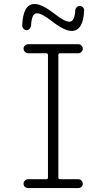

<svg xmlns="http://www.w3.org/2000/svg" viewBox="-20 -955 540 975"><path d="M92.8 -825.2Q96.7 -935.5 156.2 -934.6Q193.4 -934.6 255.9 -885.7Q307.6 -844.7 332 -844.7Q359.4 -844.7 362.3 -903.3Q363.3 -912.1 369.6 -918.5Q376 -924.8 384.8 -924.8Q393.6 -924.8 400.9 -918Q408.2 -911.1 407.2 -902.3Q403.3 -798.8 343.8 -797.9Q306.6 -797.9 243.2 -847.7Q191.4 -887.7 168 -887.7Q140.6 -887.7 137.7 -825.2Q136.7 -816.4 130.4 -809.1Q124 -801.8 115.2 -801.8Q106.4 -801.8 99.6 -809.1Q92.8 -816.4 92.8 -825.2ZM285.2 -684.6Q276.4 -684.6 276.4 -675.8V-53.7Q276.4 -44.9 285.2 -44.9H377.9Q386.7 -44.9 393.6 -38.1Q400.4 -31.2 400.4 -22Q400.4 -12.7 393.6 -6.3Q386.7 0 377.9 0H122.1Q113.3 0 106.4 -6.3Q99.6 -12.7 99.6 -22Q99.6 -31.2 106.4 -38.1Q113.3 -44.9 122.1 -44.9H214.8Q223.6 -44.9 223.6 -53.7V-675.8Q223.6 -684.6 214.8 -684.6H122.1Q113.3 -684.6 106.4 -691.9Q99.6 -699.2 99.6 -708Q99.6 -716.8 106.4 -723.6Q113.3 -730.5 122.1 -730.5H377.9Q386.7 -730.5 393.6 -723.6Q400.4 -716.8 400.4 -708Q400.4 -699.2 393.6 -691.9Q386.7 -684.6 377.9 -684.6Z"/></svg>

Font: Rounded Mgen+ 2m light
Style: Regular
Weight: 200
Designer: [Source Han Sans]
Ryoko NISHIZUKA  (kana & ideographs); Paul D. Hunt (Latin, Greek & Cyrillic); Wenlong ZHANG  (bopomofo
Version: Version 1.059.20150602